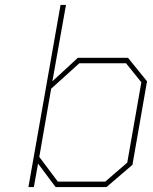

<svg xmlns="http://www.w3.org/2000/svg" viewBox="-20 -757 620 777"><path d="M95 0 225 -737H247L192 -428L295 -523H498L575 -428L516 -90L411 0H205L134 -95L117 0ZM214 -22H406L495 -99L552 -424L490 -501H301L187 -398L139 -122Z"/></svg>

Font: Tomorrow Thin
Style: Italic
Weight: 250
Italic angle: -10°
Designer: Tony de Marco, Monica Rizzolli
Foundry: Just in Type
Version: Version 2.002